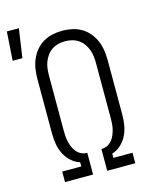

<svg xmlns="http://www.w3.org/2000/svg" viewBox="-152 -891 772 971"><g transform="rotate(-15 234.5 -406.0)"><path d="M66 0V-55H166V-77Q140 -85 119.5 -104Q99 -123 87 -147.5Q75 -172 70.5 -199Q66 -226 66 -254V-540Q66 -566 70 -592Q74 -618 84 -641.5Q94 -665 111 -685.5Q128 -706 150.5 -719Q173 -732 198.5 -737.5Q224 -743 250 -743Q276 -743 301.5 -737.5Q327 -732 349.5 -719Q372 -706 389 -685.5Q406 -665 416 -641.5Q426 -618 430 -592Q434 -566 434 -540V-254Q434 -226 429.5 -199Q425 -172 413 -147.5Q401 -123 380.5 -104Q360 -85 334 -77V-55H434V0H287V-114H293Q308 -115 321 -122Q334 -129 343.5 -141Q353 -153 358.5 -166.5Q364 -180 367.5 -194.5Q371 -209 372 -224Q373 -239 373 -254V-540Q373 -558 371 -576Q369 -594 362.5 -611.5Q356 -629 345 -644Q334 -659 319 -669Q304 -679 286 -683.5Q268 -688 250 -688Q232 -688 214 -683.5Q196 -679 181 -669Q166 -659 155 -644Q144 -629 137.5 -611.5Q131 -594 129 -576Q127 -558 127 -540V-254Q127 -239 128 -224Q129 -209 132.5 -194.5Q136 -180 141.5 -166.5Q147 -153 156.5 -141Q166 -129 179 -122Q192 -115 207 -114H213V0ZM-31 -661 -21 -812H42L20 -661Z"/></g></svg>

Font: Iosevka Term Curly Light
Style: Regular
Weight: 300
Designer: Belleve Invis
Foundry: Belleve Invis
Version: Version 32.3.0